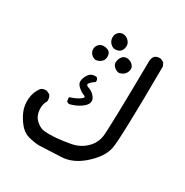

<svg xmlns="http://www.w3.org/2000/svg" viewBox="-140 -517 781 812"><g transform="rotate(30 250.0 -111.0)"><path d="M157.2 182.6Q129.9 180.7 105.5 173.8Q81.1 167 62 144Q43 121.1 31.2 93.3Q19.5 65.4 22.5 32.2Q25.4 -1 44.9 -26.4Q55.7 -36.1 73.2 -34.2L88.9 -26.4Q98.6 -13.7 96.7 3.9Q84 22.5 86.4 51.8Q88.9 81.1 108.9 99.1Q128.9 117.2 150.9 119.1Q172.9 121.1 204.6 118.7Q236.3 116.2 275.4 108.9Q314.5 101.6 342.3 75.2Q370.1 48.8 375.5 12.2Q380.9 -24.4 384.8 -361.3Q385.7 -375 393.6 -384.8Q405.3 -394.5 422.9 -392.6L438.5 -384.8L446.3 -369.1Q444.3 -8.8 434.1 37.6Q423.8 84 373 129.4Q322.3 174.8 267.6 177.7Q212.9 180.7 157.2 182.6ZM181.6 -32.2 169.9 -37.1 167 -54.7 169.9 -58.6Q200.2 -68.4 215.8 -80.1Q231.4 -91.8 218.3 -96.2Q205.1 -100.6 188.5 -114.7Q171.9 -128.9 175.8 -147Q179.7 -165 190.9 -178.7Q202.1 -192.4 225.6 -190.4Q236.3 -182.6 233.4 -169.9Q215.8 -158.2 209.5 -148.4Q203.1 -138.7 219.2 -133.8Q235.4 -128.9 248.5 -114.7Q261.7 -100.6 258.8 -85.4Q255.9 -70.3 234.4 -55.2Q212.9 -40 181.6 -32.2ZM185.5 -250Q172.9 -252 163.6 -261.7Q154.3 -271.5 154.3 -285.6Q154.3 -299.8 165 -310.1Q175.8 -320.3 193.8 -317.9Q211.9 -315.4 217.8 -306.2Q223.6 -296.9 222.7 -283.2Q221.7 -269.5 211.4 -260.7Q201.2 -252 185.5 -250ZM296.9 -252Q284.2 -253.9 272.9 -264.6Q261.7 -275.4 265.6 -292.5Q269.5 -309.6 279.3 -317.4Q289.1 -325.2 303.2 -322.8Q317.4 -320.3 327.1 -310.1Q336.9 -299.8 334.5 -286.1Q332 -272.5 322.3 -263.2Q312.5 -253.9 296.9 -252ZM233.4 -330.1Q220.7 -331.1 210.4 -342.3Q200.2 -353.5 200.2 -369.1Q200.2 -384.8 210.9 -395Q221.7 -405.3 236.3 -403.3Q251 -401.4 261.7 -389.2Q272.5 -377 270 -360.8Q267.6 -344.7 258.3 -337.4Q249 -330.1 233.4 -330.1Z"/></g></svg>

Font: NaikaiFont
Style: Regular
Weight: 400
Version: Version 1.67